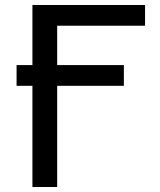

<svg xmlns="http://www.w3.org/2000/svg" viewBox="-20 -749 642 769"><path d="M109.9 0H209V-405.3H476.1V-488.3H209V-646H561V-729H109.9V-488.3H46.4V-405.3H109.9Z"/></svg>

Font: Hack
Style: Regular
Weight: 400
Monospace: yes
Designer: Christopher Simpkins
Foundry: Christopher Simpkins
Version: Version 2.010